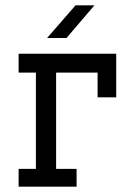

<svg xmlns="http://www.w3.org/2000/svg" viewBox="-20 -702 482 722"><path d="M264 -682H335L230 -559H157ZM50 0H268V-67H191V-429H347V-336H417V-500H50V-429H115V-67H50Z"/></svg>

Font: Kelly Slab
Style: Regular
Weight: 400
Designer: Denis Masharov
Foundry: Denis Masharov
Version: Version 1.001